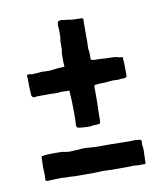

<svg xmlns="http://www.w3.org/2000/svg" viewBox="-59 -582 469 547"><g transform="rotate(-10 175.5 -309.0)"><path d="M309 -396Q309 -394 308.5 -393.5Q308 -393 308 -391Q308 -389 308.5 -388Q309 -387 309 -386Q309 -372 309.5 -356Q310 -340 308 -340Q303 -337 298.5 -337.5Q294 -338 289 -337Q286 -336 281.5 -336.5Q277 -337 270 -337Q264 -337 256.5 -336Q249 -335 241 -335Q233 -335 226.5 -334.5Q220 -334 215 -333Q214 -331 214 -324V-286Q214 -277 213.5 -268Q213 -259 213 -248V-237Q213 -224 210 -222Q206 -221 197 -221Q192 -221 187.5 -220Q183 -219 178 -219Q176 -219 171 -219.5Q166 -220 164 -220Q159 -220 155.5 -220.5Q152 -221 147 -222L145 -224Q143 -226 143 -228Q143 -229 143.5 -237Q144 -245 144 -246Q144 -248 144 -256.5Q144 -265 144 -276.5Q144 -288 143.5 -300.5Q143 -313 142 -324V-330H134Q127 -330 122 -330.5Q117 -331 112 -330Q107 -329 101.5 -329.5Q96 -330 88 -330H52Q48 -330 42.5 -329Q37 -328 34 -332Q32 -335 32 -339Q32 -343 32 -346Q32 -348 31.5 -353Q31 -358 31 -361V-385Q31 -387 30 -389.5Q29 -392 31 -394Q34 -397 42 -395Q44 -394 47.5 -394.5Q51 -395 54 -395Q62 -395 68.5 -396Q75 -397 83 -396Q96 -395 108 -397Q120 -399 133 -399Q135 -399 136.5 -399.5Q138 -400 140 -400Q140 -402 139.5 -405Q139 -408 139 -411V-419Q139 -426 139 -433.5Q139 -441 141 -449V-473Q141 -475 142 -479Q143 -483 143 -485V-506Q143 -508 142.5 -511.5Q142 -515 142 -517Q142 -519 142.5 -524Q143 -529 145 -530Q151 -533 157.5 -531.5Q164 -530 170 -530Q180 -528 189.5 -527.5Q199 -527 210 -527H213Q217 -525 216.5 -522Q216 -519 216 -516V-459Q216 -451 215.5 -443.5Q215 -436 217 -428V-407Q220 -404 227 -404Q239 -404 251.5 -403Q264 -402 281 -402Q285 -402 290 -401Q295 -400 297 -399Q299 -398 300.5 -398.5Q302 -399 304 -398Q308 -398 309 -396ZM320 -111Q321 -106 320 -102.5Q319 -99 320 -93Q320 -91 320 -90Q320 -89 318 -87Q316 -86 315 -86.5Q314 -87 312 -87Q301 -86 291 -87Q286 -88 281.5 -87.5Q277 -87 272 -87H223Q217 -87 211 -87.5Q205 -88 199 -88Q192 -88 186 -87.5Q180 -87 173 -87H116Q114 -87 109.5 -87.5Q105 -88 100 -88H88Q86 -88 83.5 -88.5Q81 -89 76 -89Q68 -89 60.5 -88.5Q53 -88 44 -88Q42 -88 38 -87.5Q34 -87 31 -89Q30 -93 30.5 -97Q31 -101 31 -105Q31 -111 30.5 -116.5Q30 -122 30 -128Q30 -136 30.5 -143.5Q31 -151 31 -159Q39 -161 47 -161.5Q55 -162 62 -162H85Q90 -162 92.5 -161.5Q95 -161 100 -160Q110 -158 119.5 -159Q129 -160 139 -160Q153 -162 167 -160.5Q181 -159 193 -159H230Q245 -159 258.5 -158.5Q272 -158 284 -158Q292 -158 297.5 -158.5Q303 -159 308 -158Q315 -158 319 -156Q320 -151 319.5 -148.5Q319 -146 319 -144Q322 -127 320 -111Z"/></g></svg>

Font: Kirang Haerang
Style: Regular
Weight: 400
Version: Version 1.00